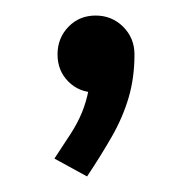

<svg xmlns="http://www.w3.org/2000/svg" viewBox="-20 -133 243 247"><path d="M50 71Q62 53 71 39Q80 25 85.5 11.5Q91 -2 94 -17.5Q97 -33 97 -53L153 -63Q153 -33 145.5 -7.5Q138 18 124 42.5Q110 67 92 94ZM103 -14Q82 -14 68 -28Q54 -42 54 -63Q54 -84 68 -98.5Q82 -113 103 -113Q124 -113 138.5 -98.5Q153 -84 153 -63Q153 -42 138.5 -28Q124 -14 103 -14Z"/></svg>

Font: Akshar Light Light
Style: Regular
Weight: 300
Version: Version 1.100